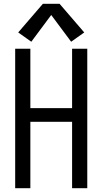

<svg xmlns="http://www.w3.org/2000/svg" viewBox="-20 -992 540 1012"><path d="M60 0V-735H140V-422H360V-735H440V0H360V-350H140V0ZM145 -772 76 -821 206 -972H294L424 -821L355 -772L250 -913Z"/></svg>

Font: Iosevka SS08
Style: Regular
Weight: 400
Monospace: yes
Designer: Belleve Invis
Foundry: Belleve Invis
Version: 2.1.0; ttfautohint (v1.8.2)